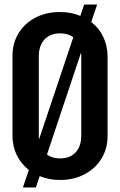

<svg xmlns="http://www.w3.org/2000/svg" viewBox="-20 -778 529 846"><path d="M454 -179Q454 -123 427 -79Q400 -35 352.5 -10Q305 15 245 15H244Q195 15 155 -2L138 48H81L107 -29Q73 -56 54 -94.5Q35 -133 35 -179V-532Q35 -588 62 -632Q89 -676 136.5 -700.5Q184 -725 244 -725H245Q294 -725 334 -708L351 -758H408L382 -681Q416 -655 434.5 -616.5Q453 -578 454 -532ZM151 -180Q151 -169 152 -164L303 -614Q280 -631 245 -631Q201 -631 176 -604Q151 -577 151 -530ZM338 -530Q338 -541 337 -546L187 -97Q210 -80 245 -80Q288 -80 313 -106.5Q338 -133 338 -180Z"/></svg>

Font: Akshar Medium
Style: Regular
Weight: 500
Designer: Tall Chai
Foundry: Tall Chai
Version: Version 1.000